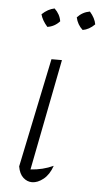

<svg xmlns="http://www.w3.org/2000/svg" viewBox="-51 -710 397 748"><g transform="rotate(5 147.5 -336.0)"><path d="M182 -66Q170 -31 147.5 -13Q125 5 103 5Q84 5 68.5 -9Q53 -23 48 -52L137 -479H178L93 -44Q141 -47 182 -66ZM132 -677Q154 -656 158 -629Q138 -607 110 -603Q89 -627 83 -650Q106 -672 132 -677ZM270 -677Q291 -653 295 -629Q273 -607 248 -603Q227 -622 221 -650Q241 -672 270 -677Z"/></g></svg>

Font: Piazzolla ExtraLight
Style: Italic
Weight: 200
Italic angle: -11.3°
Designer: Juan Pablo del Peral
Foundry: Huerta Tipografica
Version: Version 1.330